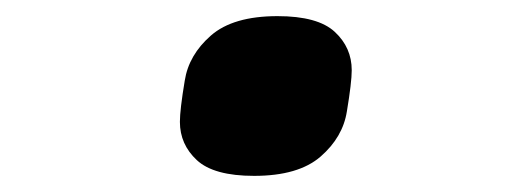

<svg xmlns="http://www.w3.org/2000/svg" viewBox="-20 -425 640 238"><path d="M295 -207Q245 -207 224 -226.5Q203 -246 203 -274Q203 -289 209 -325Q214 -357 241.5 -381Q269 -405 324 -405Q374 -405 395 -385.5Q416 -366 416 -338Q416 -323 410 -287Q405 -255 377.5 -231Q350 -207 295 -207Z"/></svg>

Font: IBM Plex Mono
Style: Bold Italic
Weight: 700
Italic angle: -9°
Monospace: yes
Designer: Mike Abbink, Paul van der Laan, Pieter van Rosmalen
Foundry: Bold Monday
Version: Version 2.3